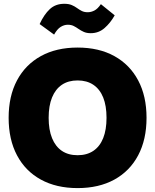

<svg xmlns="http://www.w3.org/2000/svg" viewBox="-20 -964 807 998"><path d="M383.3 13.7Q272.9 13.7 192.4 -30.5Q111.8 -74.7 68.4 -156.7Q24.9 -238.8 24.9 -351.6Q24.9 -464.4 68.4 -546.1Q111.8 -627.9 192.4 -672.4Q272.9 -716.8 383.3 -716.8Q494.1 -716.8 574.5 -672.4Q654.8 -627.9 698.2 -546.1Q741.7 -464.4 741.7 -351.6Q741.7 -238.8 698.2 -156.7Q654.8 -74.7 574.5 -30.5Q494.1 13.7 383.3 13.7ZM383.3 -157.2Q431.6 -157.2 465.3 -179.9Q499 -202.6 516.4 -246.1Q533.7 -289.6 533.7 -351.6Q533.7 -414.1 516.4 -457.3Q499 -500.5 465.3 -523.2Q431.6 -545.9 383.3 -545.9Q335 -545.9 301.5 -523.2Q268.1 -500.5 250.5 -457.3Q232.9 -414.1 232.9 -351.6Q232.9 -289.6 250.5 -246.1Q268.1 -202.6 301.5 -179.9Q335 -157.2 383.3 -157.2ZM451.7 -791.5Q430.7 -791.5 415.8 -798.1Q400.9 -804.7 388.4 -813.5Q376 -822.3 363 -828.9Q350.1 -835.4 332.5 -835.4Q313.5 -835.4 295.4 -824.2Q277.3 -813 261.2 -784.2L186 -838.9Q209 -888.7 238.8 -916.5Q268.6 -944.3 314 -944.3Q337.4 -944.3 352.8 -937.7Q368.2 -931.2 380.1 -922.4Q392.1 -913.6 405 -907Q418 -900.4 436 -900.4Q453.1 -900.4 470.5 -909.2Q487.8 -918 504.4 -942.4L576.2 -884.3Q554.2 -845.2 523.7 -818.4Q493.2 -791.5 451.7 -791.5Z"/></svg>

Font: Schibsted Grotesk Black
Style: Regular
Weight: 900
Designer: Bakken & Baeck AS, Henrik Kongsvoll
Foundry: Schibsted ASA
Version: Version 1.100;gftools[0.9.25]